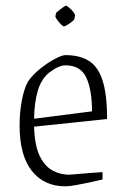

<svg xmlns="http://www.w3.org/2000/svg" viewBox="-20 -646 431 676"><path d="M341 -14Q320 -9 294.5 -3.5Q269 2 246 6Q223 10 210 10Q135 10 92 -44.5Q49 -99 49 -204Q49 -252 57 -293Q65 -334 78 -358Q95 -383 122 -404.5Q149 -426 174 -439Q199 -452 210 -452Q260 -452 292.5 -432Q325 -412 341 -363Q357 -314 357 -227L100 -200Q102 -134 119.5 -97.5Q137 -61 164.5 -46Q192 -31 223 -31Q228 -31 250 -33Q272 -35 298 -37Q324 -39 341 -40ZM154 -391Q126 -369 113.5 -328Q101 -287 100 -228L304 -254Q304 -329 284 -372.5Q264 -416 210 -416Q187 -416 154 -391ZM177 -599Q177 -601 185 -607.5Q193 -614 201.5 -620Q210 -626 212 -626Q215 -626 223.5 -619Q232 -612 238.5 -603.5Q245 -595 244 -591L242 -579Q241 -576 233 -569.5Q225 -563 216.5 -558Q208 -553 206 -553Q202 -553 194.5 -560.5Q187 -568 181 -576.5Q175 -585 175 -588Z"/></svg>

Font: Grenze Gotisch ExtraLight
Style: Regular
Weight: 200
Designer: Renata Polastri
Foundry: Omnibus-Type
Version: Version 1.001